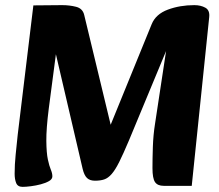

<svg xmlns="http://www.w3.org/2000/svg" viewBox="-20 -716 854 748"><path d="M68 12Q49 12 43 -3Q37 -18 37 -39Q37 -74 41 -113.5Q45 -153 49 -191L110 -695L222 -696Q251 -696 276.5 -689.5Q302 -683 308 -658L436 -127L370 -129L571 -622Q587 -661 634 -678.5Q681 -696 737 -696Q762 -696 780 -686Q798 -676 795 -649L727 8H618Q594 8 584 -6.5Q574 -21 574 -61Q574 -97 575.5 -143.5Q577 -190 584 -234L632 -550L639 -546L482 -168Q460 -116 444.5 -85Q429 -54 415 -38Q401 -22 386 -17Q371 -12 350 -12Q330 -12 319 -22.5Q308 -33 302 -58L187 -551L204 -552L170 -293Q160 -214 160.5 -167Q161 -120 166.5 -94.5Q172 -69 178 -55Q184 -41 184 -29Q184 -18 171 -10.5Q158 -3 139 2Q120 7 100.5 9.5Q81 12 68 12Z"/></svg>

Font: Alkatra
Style: Regular
Weight: 400
Designer: Suman Bhandary
Version: Version 1.100;gftools[0.9.22]